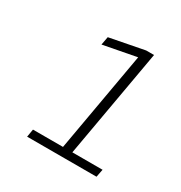

<svg xmlns="http://www.w3.org/2000/svg" viewBox="-88 -744 409 435"><g transform="rotate(30 117.0 -527.0)"><path d="M39 -375H220.5L224.5 -395.5H145.5L195.5 -679H175L84.5 -661.5L80.5 -640L167 -656.5L121 -395.5H42.5Z"/></g></svg>

Font: Anybody SemiCondensed ExtraLight
Style: Italic
Weight: 250
Width: 4
Italic angle: -10°
Version: Version 1.113;gftools[0.9.25]